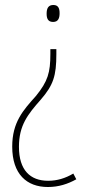

<svg xmlns="http://www.w3.org/2000/svg" viewBox="-20 -552 348 770"><path d="M219 -499C219 -518 214 -532 194 -532C174 -532 167 -519 167 -497C167 -477 173 -464 193 -464C214 -464 219 -480 219 -499ZM206 -335V-355H182V-336C182 -261 172 -226 124 -167C73 -110 29 -62 29 36C29 146 87 198 172 198C215 198 252 186 286 167L274 144C242 163 209 173 173 173C101 173 56 130 56 37C56 -49 91 -93 144 -153C194 -211 206 -248 206 -335Z"/></svg>

Font: Noto Sans Arabic UI Cn Th
Style: Regular
Weight: 100
Width: 3
Designer: Monotype Design Team, Nadine Chahine and Nizar Qandah
Foundry: Monotype Imaging Inc.
Version: Version 2.010